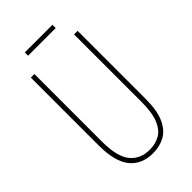

<svg xmlns="http://www.w3.org/2000/svg" viewBox="-253 -905 993 993"><g transform="rotate(-45 243.0 -409.0)"><path d="M414 -217Q414 -130 391 -80.5Q368 -31 329.5 -10.5Q291 10 243 10Q161 10 116.5 -44.5Q72 -99 72 -217V-714H98V-221Q98 -109 136.5 -62Q175 -15 243 -15Q286 -15 318.5 -33.5Q351 -52 369.5 -97Q388 -142 388 -221V-714H414ZM344 -828V-804H142V-828Z"/></g></svg>

Font: Noto Sans Thai Looped ExtraCondensed Thin
Style: Regular
Weight: 100
Width: 2
Designer: Sasikarn Vongin, Ben Mitchell
Foundry: The Fontpad Ltd
Version: Version 1.001; ttfautohint (v1.8.4.7-5d5b)